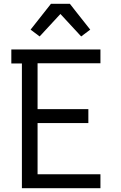

<svg xmlns="http://www.w3.org/2000/svg" viewBox="-20 -997 640 1017"><path d="M96 0V-661H40V-735H512V-662H179V-419H448V-345H179V-74H512V0ZM190 -804 142 -840 250 -977H350L386 -931L458 -840L410 -804L300 -923Z"/></svg>

Font: Nova Nerd Font
Style: Regular
Weight: 400
Designer: Belleve Invis
Foundry: Belleve Invis
Version: Version 24.1.4; ttfautohint (v1.8.4);Nerd Fonts 3.1.1